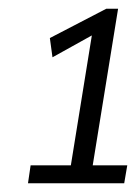

<svg xmlns="http://www.w3.org/2000/svg" viewBox="-20 -789 312 439"><path d="M44 -370 50 -411H142L190 -708L100 -658L94 -702L223 -769H250L192 -411H271L264 -370Z"/></svg>

Font: Georama SemiCondensed
Style: Italic
Weight: 400
Width: 4
Italic angle: -9°
Designer: Jean-Baptiste Levee
Foundry: Production Type
Version: Version 1.000